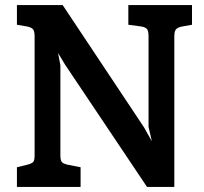

<svg xmlns="http://www.w3.org/2000/svg" viewBox="-20 -740 808 760"><path d="M740 -720V-642L700 -635Q682 -631 676 -623Q670 -615 670 -595V0H562L237 -485L210 -530L219 -481V-126Q219 -106 224.5 -99Q230 -92 248 -88L299 -78V0H47V-78L88 -88Q107 -93 112 -99.5Q117 -106 117 -126V-595Q117 -615 111.5 -623Q106 -631 88 -635L47 -642V-720H228L550 -236L581 -181L568 -238V-595Q568 -616 562.5 -624Q557 -632 540 -635L488 -642V-720Z"/></svg>

Font: Enriqueta SemiBold
Style: Regular
Weight: 600
Designer: Viviana Monsalve, Gustavo Ibarra
Foundry: 72Puntos
Version: Version 2.000